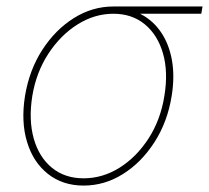

<svg xmlns="http://www.w3.org/2000/svg" viewBox="-20 -561 644 592"><path d="M237.8 11.2Q173.3 11.2 127.9 -24.7Q82.5 -60.5 63.5 -123Q44.4 -185.5 57.1 -265.1Q70.3 -345.2 110.4 -407.2Q150.4 -469.2 207.5 -505.1Q264.6 -541 329.6 -541H604.5L600.6 -518.6H381.3H329.6Q271.5 -518.6 219 -485.6Q166.5 -452.6 129.2 -395.5Q91.8 -338.4 79.6 -265.1Q67.9 -191.4 84 -134Q100.1 -76.7 139.9 -43.9Q179.7 -11.2 237.8 -11.2Q296.4 -11.2 348.6 -43.9Q400.9 -76.7 438 -134Q475.1 -191.4 486.8 -265.1Q499 -338.4 482.7 -395.8Q466.3 -453.1 426.8 -485.8Q387.2 -518.6 329.6 -518.6L328.6 -537.1Q377 -537.1 414.8 -517.1Q452.6 -497.1 477.1 -460.7Q501.5 -424.3 510.3 -374.5Q519 -324.7 509.3 -265.1Q496.6 -185.5 456.5 -123Q416.5 -60.5 359.6 -24.7Q302.7 11.2 237.8 11.2Z"/></svg>

Font: Inter 17pt Thin
Style: Italic
Weight: 250
Italic angle: -9.3988°
Version: Version 4.001;git-66647c0bb